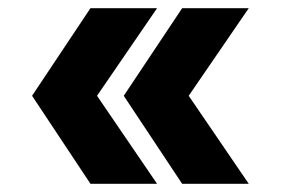

<svg xmlns="http://www.w3.org/2000/svg" viewBox="-20 -508 690 467"><path d="M200 -61 58 -275 200 -488H362L216 -275L362 -61ZM423 -61 281 -275 423 -488H585L439 -275L585 -61Z"/></svg>

Font: Azeret Mono
Style: Bold
Weight: 700
Designer: Martin Vácha
Foundry: Displaay
Version: Version 1.002